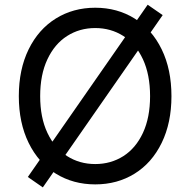

<svg xmlns="http://www.w3.org/2000/svg" viewBox="-20 -770 805 812"><path d="M59.6 -363.3Q59.6 -476.6 101.1 -561.3Q142.6 -646 216.1 -691.7Q289.6 -737.3 382.8 -737.3Q476.1 -737.3 549.3 -691.7Q622.6 -646 663.8 -561.3Q705.1 -476.6 705.1 -363.3Q705.1 -250.5 663.8 -165.8Q622.6 -81.1 549.3 -35.6Q476.1 9.8 382.8 9.8Q289.6 9.8 216.1 -35.6Q142.6 -81.1 101.1 -165.8Q59.6 -250.5 59.6 -363.3ZM614.7 -363.3Q614.7 -454.1 584.5 -519.3Q554.2 -584.5 501.5 -617.9Q448.7 -651.4 382.8 -651.4Q316.4 -651.4 263.7 -617.7Q210.9 -584 180.4 -519Q149.9 -454.1 149.9 -363.3Q149.9 -272.9 180.4 -208.3Q210.9 -143.6 263.7 -109.9Q316.4 -76.2 382.8 -76.2Q448.7 -76.2 501.5 -109.6Q554.2 -143.1 584.5 -208Q614.7 -272.9 614.7 -363.3ZM97.7 -21.5 604.5 -750 668 -706.1 161.1 22.5Z"/></svg>

Font: Inter RS Variable
Style: Regular
Weight: 400
Designer: Rasmus Andersson (customised by Maria Ramos and Noel Pretorius)
Foundry: rsms
Version: Version 3.001;Glyphs 3.2.3 (3260)